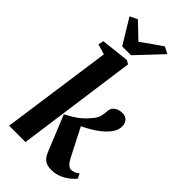

<svg xmlns="http://www.w3.org/2000/svg" viewBox="-318 -1122 1207 1207"><g transform="rotate(45 286.0 -518.5)"><path d="M31.5 0 135.5 -738.5 67 -758.5 74.5 -794.5 262.5 -815.5 287.5 -801.5 177 0ZM415 9.5Q389.5 9.5 371.5 2.2Q353.5 -5 341.8 -19.2Q330 -33.5 322 -53.5L224 -293.5Q249.5 -308 273.8 -322Q298 -336 322.5 -357Q347 -378 373.5 -411Q389.5 -430.5 395.8 -452Q402 -473.5 403 -496Q403.5 -520.5 415.5 -534.5Q427.5 -548.5 444.8 -554.5Q462 -560.5 478 -560.5Q507.5 -560.5 522.5 -543.2Q537.5 -526 537.5 -502.5Q538 -477.5 528.5 -458Q519 -438.5 506 -424Q489.5 -403.5 465.2 -384.5Q441 -365.5 413.5 -349Q386 -332.5 359 -319.5Q332 -306.5 309.5 -297L337 -347.5L451 -124.5Q463.5 -101.5 477 -90.2Q490.5 -79 503 -79Q512.5 -79 527.8 -84.2Q543 -89.5 556.5 -101.5L572.5 -70Q563 -57.5 540.8 -38.8Q518.5 -20 486.5 -5.2Q454.5 9.5 415 9.5ZM181.5 -855 80.5 -1021.5 130.5 -1045.5Q156.5 -1021 182.2 -996.8Q208 -972.5 233 -947.5Q267 -972.5 302 -997Q337 -1021.5 371.5 -1045L417 -1021.5L260 -855Z"/></g></svg>

Font: Merriweather 36pt ExtraBold
Style: Italic
Weight: 800
Italic angle: -7.8°
Version: Version 2.101